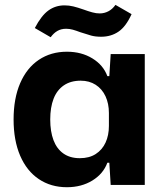

<svg xmlns="http://www.w3.org/2000/svg" viewBox="-20 -758 676 787"><path d="M35.7 -268.3Q35.7 -354.6 62.7 -417.1Q89.7 -479.6 139.2 -512.8Q188.7 -546 254.1 -546Q314 -546 358.7 -518.6Q403.4 -491.3 420.1 -445.9H428.1L433.7 -536.3H573.4V0H433.7L428.1 -91H420.1Q403.4 -45.6 358.7 -18.1Q314 9.4 254.1 9.4Q188.7 9.4 139.2 -23.8Q89.7 -57 62.7 -119.6Q35.7 -182.3 35.7 -268.3ZM426.4 -241.9V-295Q426.4 -333.4 412.4 -363.6Q398.3 -393.7 372.1 -410.5Q345.9 -427.3 310.7 -427.3Q269.7 -427.3 241.5 -408Q213.3 -388.7 199.6 -353.2Q185.9 -317.7 185.9 -268.3Q185.9 -219.1 199.2 -183.6Q212.6 -148.1 239.7 -128.9Q266.9 -109.6 307.1 -109.6Q345.9 -109.6 372.4 -126.7Q399 -143.9 412.7 -173.6Q426.4 -203.4 426.4 -241.9ZM309.1 -626Q292.3 -632.4 278.5 -636.3Q264.7 -640.1 251 -640.1Q230.6 -640.1 215.1 -631.1Q199.7 -622.1 187.7 -605.4L122.7 -643.1Q149.6 -694.4 178.6 -715.2Q207.6 -736 244.4 -736Q263.1 -736 280.9 -731.6Q298.6 -727.3 323.1 -718.7Q341.1 -712.1 358.1 -707.4Q375.1 -702.7 389 -703Q407.4 -703 424 -711.6Q440.6 -720.1 453.3 -738L519.3 -700Q496.3 -649 465.6 -628.2Q435 -607.4 394.6 -607.4Q371.4 -607.4 353.9 -612.1Q336.4 -616.9 309.1 -626Z"/></svg>

Font: Mona Sans VF XLt
Style: Regular
Weight: 200
Designer: Deni Anggara
Foundry: GitHub
Version: Version 2.000;Glyphs 3.2.3 (3260)